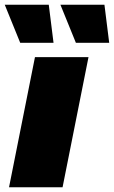

<svg xmlns="http://www.w3.org/2000/svg" viewBox="-43 -787 479 807"><path d="M-5 0 104 -547H329L220 0ZM276 -607 211 -767H396L416 -607ZM42 -607 -23 -767H162L182 -607Z"/></svg>

Font: Montserrat Thin Black
Style: Italic
Weight: 900
Italic angle: -11.3°
Version: Version 9.000